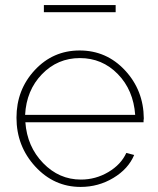

<svg xmlns="http://www.w3.org/2000/svg" viewBox="-20 -727 621 757"><path d="M298 10Q193 10 119 -70.5Q45 -151 45 -263Q45 -373 117 -450.5Q189 -528 294 -528Q400 -528 473 -449.5Q546 -371 547 -260Q547 -258 546 -252V-245H80Q87 -149 150 -84Q213 -19 299 -19Q357 -19 407 -48.5Q457 -78 478 -124L509 -116Q486 -61 427 -25.5Q368 10 298 10ZM79 -274H513Q506 -372 444.5 -435Q383 -498 295 -498Q207 -498 145.5 -434.5Q84 -371 79 -274ZM436 -679H153V-707H436Z"/></svg>

Font: Raleway
Style: ExtraLight
Weight: 200
Designer: Matt McInerney, Pablo Impallari, Rodrigo Fuenzalida
Foundry: Matt McInerney, Pablo Impallari, Rodrigo Fuenzalida
Version: Version 2.001